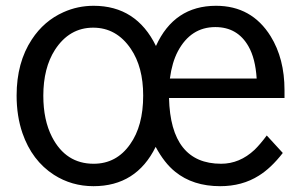

<svg xmlns="http://www.w3.org/2000/svg" viewBox="-20 -599 1040 660"><path d="M958 -262.2H561Q566.4 -36.1 740.2 -36.1Q803.7 -36.1 855 -84Q874.5 -103 897 -133.3L952.1 -73.2Q911.6 -21 869.6 4.9Q812.5 41 736.8 41Q643.1 41 582 -8.8Q544.9 -38.6 515.1 -94.2Q448.7 41 301.3 41Q226.6 41 165.5 2Q89.8 -46.9 57.1 -141.6Q37.1 -200.2 37.1 -270.5Q37.1 -384.3 89.4 -463.4Q131.3 -527.3 198.2 -557.1Q247.1 -579.1 301.8 -579.1Q448.7 -579.1 516.1 -440.9Q578.6 -579.1 722.7 -579.1Q845.2 -579.1 910.2 -474.6Q958 -397.5 958 -289.1ZM300.3 -503.9Q218.3 -503.9 168.9 -427.7Q128.9 -365.2 128.9 -270Q128.9 -186.5 158.7 -128.4Q206.1 -36.1 301.8 -36.1Q380.4 -36.1 427.2 -103Q472.2 -166 472.2 -270.5Q472.2 -368.7 429.7 -431.2Q380.4 -503.9 300.3 -503.9ZM862.3 -329.1Q857.9 -398.4 834 -439.9Q796.4 -505.9 720.2 -505.9Q635.7 -505.9 591.3 -422.4Q571.3 -384.3 564 -329.1Z"/></svg>

Font: FORM UDPGothic
Style: Regular
Weight: 400
Foundry: Pronama LLC
Version: Version 1.05101